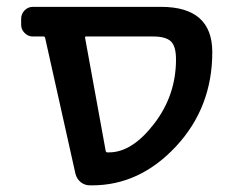

<svg xmlns="http://www.w3.org/2000/svg" viewBox="-20 -565 682 563"><path d="M232.4 -458Q228.5 -458 229.5 -454.1L290 -122.1Q291 -118.2 294.9 -118.2H299.8Q367.2 -118.2 431.6 -201.7Q496.1 -285.2 496.1 -390.6Q496.1 -429.7 481 -443.8Q465.8 -458 428.7 -458ZM112.3 -454.1Q111.3 -458 107.4 -458H76.2Q62.5 -458 52.2 -468.3Q42 -478.5 42 -492.2V-509.8Q42 -524.4 52.2 -534.7Q62.5 -544.9 76.2 -544.9H452.1Q602.5 -544.9 602.5 -412.1Q602.5 -250 496.1 -135.7Q389.6 -21.5 250 -21.5H244.1Q228.5 -21.5 216.8 -30.8Q205.1 -40 201.2 -55.7Z"/></svg>

Font: Gen Jyuu GothicL Medium
Style: Regular
Weight: 500
Designer: [Source Han Sans]
Ryoko NISHIZUKA  (kana & ideographs); Paul D. Hunt (Latin, Greek & Cyrillic); Wenlong ZHANG  (bopomofo
Version: Version 1.002.20150607